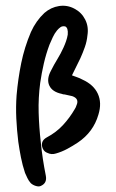

<svg xmlns="http://www.w3.org/2000/svg" viewBox="-20 -641 414 683"><path d="M236 -373Q246 -369 255 -366Q264 -363 273 -358Q313 -340 328 -307.5Q343 -275 330 -233Q312 -171 257 -134Q239 -122 219.5 -111.5Q200 -101 179 -95Q163 -90 149 -97Q132 -103 129 -124Q128 -142 146 -152Q180 -170 204 -196Q228 -222 246 -253Q250 -259 252 -266Q263 -290 237 -299Q230 -301 223.5 -302Q217 -303 210 -305Q204 -305 200 -307Q166 -314 155.5 -336.5Q145 -359 161 -389Q172 -411 184 -430.5Q196 -450 206 -472Q211 -483 215 -494.5Q219 -506 221 -518Q223 -542 212 -547Q202 -549 195.5 -544.5Q189 -540 183 -533Q174 -522 168 -509Q162 -496 156 -482Q144 -450 136 -415.5Q128 -381 123 -346Q116 -293 117.5 -240.5Q119 -188 125 -136Q128 -105 132.5 -75.5Q137 -46 143 -16Q148 10 126 20Q119 24 107.5 20.5Q96 17 89 10Q82 2 77.5 -7.5Q73 -17 69 -26Q60 -53 54.5 -81Q49 -109 45 -137Q40 -178 38 -219.5Q36 -261 39 -302Q44 -360 55.5 -416.5Q67 -473 90 -527Q108 -567 138 -595Q161 -615 190 -619.5Q219 -624 245 -610Q270 -597 283 -571.5Q296 -546 291 -515Q289 -494 282 -474Q275 -454 266 -434Q259 -420 251.5 -404.5Q244 -389 236 -373Z"/></svg>

Font: Delicious Handrawn
Style: Regular
Weight: 400
Designer: Agung Rohmat
Foundry: Agung Rohmat
Version: Version 1.002; ttfautohint (v1.8.4.7-5d5b);gftools[0.9.27]